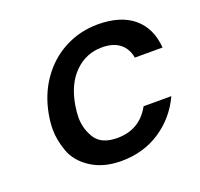

<svg xmlns="http://www.w3.org/2000/svg" viewBox="-104 -676 835 800"><g transform="rotate(-20 313.5 -275.5)"><path d="M86 -276Q101 -361 146.5 -425.5Q192 -490 259.5 -525Q327 -560 406 -560Q506 -560 563 -512.5Q620 -465 627 -377H504Q497 -418 468 -441Q439 -464 389 -464Q319 -464 268.5 -414.5Q218 -365 203 -276Q198 -247 198 -222Q198 -171 225 -129Q252 -87 322 -87Q421 -87 469 -174H592Q553 -90 478 -40.5Q403 9 305 9Q226 9 171.5 -26.5Q117 -62 98.5 -114Q80 -166 80 -212Q80 -242 86 -276Z"/></g></svg>

Font: Fz Poppins Med
Style: Italic
Weight: 500
Italic angle: -10°
Designer: Ninad Kale (Devanagari), Jonny Pinhorn (Latin)
Foundry: Indian Type Foundry
Version: Vit hóa bi Vntype.Com & FontZin.Com